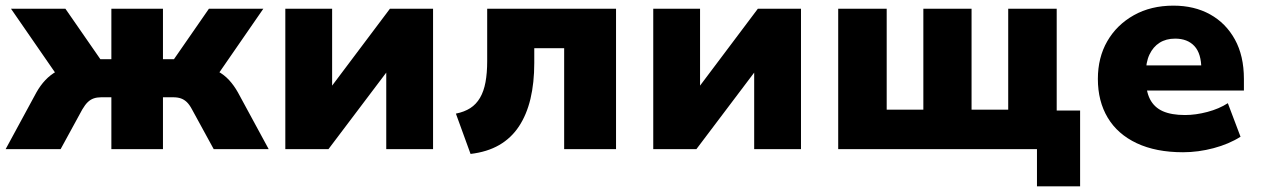

<svg xmlns="http://www.w3.org/2000/svg" viewBox="-27 -529 4472 681"><path d="M-7 0 102 -201Q116 -226 134 -245Q152 -264 174 -276Q196 -288 223 -291L193 -236L12 -498H205L329 -319H368V-498H551V-319H590L714 -498H907L726 -236L696 -291Q723 -288 745.5 -276Q768 -264 785.5 -245Q803 -226 817 -201L926 0H731L654 -141Q645 -158 635.5 -167Q626 -176 614.5 -180Q603 -184 587 -184H551V0H368V-184H332Q317 -184 305.5 -180Q294 -176 284.5 -167Q275 -158 265 -141L188 0Z M985 0V-498H1151V-204H1135L1356 -498H1509V0H1343V-294H1360L1138 0Z M1642 17 1590 -126Q1620 -132 1641 -145.5Q1662 -159 1675.5 -182Q1689 -205 1695 -237.5Q1701 -270 1701 -312V-498H2158V0H1974V-358H1868V-306Q1868 -235 1854.5 -178.5Q1841 -122 1813.5 -80.5Q1786 -39 1743.5 -14.5Q1701 10 1642 17Z M2290 0V-498H2456V-204H2440L2661 -498H2814V0H2648V-294H2665L2443 0Z M3651 132V0H2946V-498H3118V-140H3248V-498H3419V-140H3549V-498H3721V-137H3804V132Z M4169 11Q4073 11 4005 -21Q3937 -53 3902 -111.5Q3867 -170 3867 -249Q3867 -325 3900.5 -383Q3934 -441 3994.5 -475Q4055 -509 4135 -509Q4209 -509 4265 -478Q4321 -447 4353 -389Q4385 -331 4385 -249V-208H4018V-297H4248L4234 -284Q4234 -339 4209.5 -365.5Q4185 -392 4141 -392Q4109 -392 4086 -377.5Q4063 -363 4050 -335.5Q4037 -308 4037 -267V-254Q4037 -206 4052 -177Q4067 -148 4097.5 -134.5Q4128 -121 4176 -121Q4214 -121 4255.5 -132Q4297 -143 4328 -163L4373 -44Q4332 -18 4277.5 -3.5Q4223 11 4169 11Z"/></svg>

Font: Nunito Sans 10pt Black
Style: Regular
Weight: 900
Designer: Vernon Adams
Foundry: Vernon Adams
Version: Version 3.101;gftools[0.9.27]